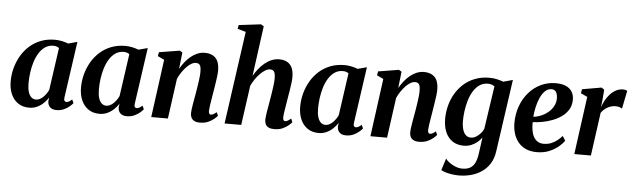

<svg xmlns="http://www.w3.org/2000/svg" viewBox="-59 -1053 5074 1539"><g transform="rotate(5 2478.0 -283.0)"><path d="M466.5 -97.5Q463.5 -77 469 -69Q474.5 -61 484.5 -61Q493.5 -61 504.2 -66.5Q515 -72 529.5 -85L542.5 -57Q535 -46.5 516.8 -30.5Q498.5 -14.5 471.5 -2Q444.5 10.5 410.5 10.5Q376.5 10.5 358.2 -7.5Q340 -25.5 340.5 -56.5L344.5 -84.5Q330 -61.5 307.8 -39.8Q285.5 -18 256.2 -3.8Q227 10.5 190.5 10.5Q138 10.5 101.2 -14.8Q64.5 -40 45 -84.5Q25.5 -129 25.5 -187Q25.5 -241.5 39.5 -294Q53.5 -346.5 80.2 -392.8Q107 -439 146.5 -474.5Q186 -510 237.5 -530Q289 -550 351.5 -550Q379.5 -550 408 -543.8Q436.5 -537.5 458 -529L531 -548.5ZM388 -486.5Q380 -493 368.5 -497Q357 -501 342 -501Q304.5 -501 276.2 -481.8Q248 -462.5 227.5 -429.8Q207 -397 194.2 -356Q181.5 -315 175.5 -271Q169.5 -227 169.5 -185.5Q169.5 -142.5 178.2 -114.5Q187 -86.5 203 -72.8Q219 -59 239.5 -59Q254.5 -59 269 -66Q283.5 -73 296.5 -85.2Q309.5 -97.5 320.5 -113Q331.5 -128.5 339.5 -145.5Z M1032.5 -97.5Q1029.5 -77 1035 -69Q1040.5 -61 1050.5 -61Q1059.5 -61 1070.2 -66.5Q1081 -72 1095.5 -85L1108.5 -57Q1101 -46.5 1082.8 -30.5Q1064.5 -14.5 1037.5 -2Q1010.5 10.5 976.5 10.5Q942.5 10.5 924.2 -7.5Q906 -25.5 906.5 -56.5L910.5 -84.5Q896 -61.5 873.8 -39.8Q851.5 -18 822.2 -3.8Q793 10.5 756.5 10.5Q704 10.5 667.2 -14.8Q630.5 -40 611 -84.5Q591.5 -129 591.5 -187Q591.5 -241.5 605.5 -294Q619.5 -346.5 646.2 -392.8Q673 -439 712.5 -474.5Q752 -510 803.5 -530Q855 -550 917.5 -550Q945.5 -550 974 -543.8Q1002.5 -537.5 1024 -529L1097 -548.5ZM954 -486.5Q946 -493 934.5 -497Q923 -501 908 -501Q870.5 -501 842.2 -481.8Q814 -462.5 793.5 -429.8Q773 -397 760.2 -356Q747.5 -315 741.5 -271Q735.5 -227 735.5 -185.5Q735.5 -142.5 744.2 -114.5Q753 -86.5 769 -72.8Q785 -59 805.5 -59Q820.5 -59 835 -66Q849.5 -73 862.5 -85.2Q875.5 -97.5 886.5 -113Q897.5 -128.5 905.5 -145.5Z M1361.5 -404.5Q1378 -433.5 1398.8 -459.8Q1419.5 -486 1444.5 -506.5Q1469.5 -527 1497.8 -538.8Q1526 -550.5 1557.5 -550.5Q1612 -550.5 1643.2 -518.8Q1674.5 -487 1674.5 -417.5Q1674.5 -397.5 1670.8 -367.8Q1667 -338 1661.8 -305.5Q1656.5 -273 1652 -245Q1648 -219 1643 -190.2Q1638 -161.5 1634.2 -135.2Q1630.5 -109 1629.5 -90.5Q1629.5 -73 1634.8 -67Q1640 -61 1647 -61Q1655.5 -61 1666.2 -66.2Q1677 -71.5 1692.5 -84.5L1705 -57Q1698 -47.5 1679.5 -31.5Q1661 -15.5 1632.2 -2.5Q1603.5 10.5 1564.5 10.5Q1536.5 10.5 1519.5 1.2Q1502.5 -8 1495 -23.8Q1487.5 -39.5 1488 -59.5Q1488 -71 1490.2 -89.2Q1492.5 -107.5 1496.2 -129.5Q1500 -151.5 1504 -174.8Q1508 -198 1512 -219.5Q1515.5 -241.5 1519.5 -265.5Q1523.5 -289.5 1526.8 -313.2Q1530 -337 1532.2 -358.8Q1534.5 -380.5 1534 -398.5Q1534 -423 1529.8 -437.2Q1525.5 -451.5 1516.2 -457.5Q1507 -463.5 1491.5 -463.5Q1474 -463.5 1454.8 -452Q1435.5 -440.5 1416.5 -420.8Q1397.5 -401 1380.8 -376Q1364 -351 1351.5 -323.5L1307 0H1173L1236 -466L1183.5 -491L1189 -523L1354.5 -550L1376.5 -537Z M2163 10.5Q2134.5 10.5 2117.2 1.8Q2100 -7 2092.8 -22.5Q2085.5 -38 2085.5 -59.5Q2086 -71 2088.2 -89.2Q2090.5 -107.5 2094 -129.5Q2097.5 -151.5 2101.8 -174.8Q2106 -198 2109.5 -219.5Q2113 -241.5 2117 -265.5Q2121 -289.5 2124.2 -313.2Q2127.5 -337 2129.8 -358.8Q2132 -380.5 2131.5 -398.5Q2131.5 -423 2127 -437.2Q2122.5 -451.5 2113.2 -457.5Q2104 -463.5 2089 -463.5Q2071 -463.5 2050.8 -451.5Q2030.5 -439.5 2010.2 -419Q1990 -398.5 1972.2 -372.5Q1954.5 -346.5 1941.5 -319L1897 0H1763L1868 -746L1801 -765L1807 -795.5L1984.5 -817L2008 -803.5L1953 -399Q1969.5 -428.5 1991 -455.8Q2012.5 -483 2038.5 -504.5Q2064.5 -526 2093.8 -538.2Q2123 -550.5 2155.5 -550.5Q2192 -550.5 2218.2 -536.5Q2244.5 -522.5 2258.5 -493Q2272.5 -463.5 2272.5 -417.5Q2272.5 -397.5 2268.8 -367.8Q2265 -338 2259.8 -305.5Q2254.5 -273 2249.5 -245Q2246.5 -225.5 2243 -204.2Q2239.5 -183 2236 -162Q2232.5 -141 2230 -122.5Q2227.5 -104 2227 -90.5Q2227 -73 2232.5 -66.8Q2238 -60.5 2245 -60.5Q2254 -60.5 2264.5 -66.2Q2275 -72 2291.5 -85.5L2303.5 -57.5Q2296.5 -48 2278 -31.8Q2259.5 -15.5 2230.8 -2.5Q2202 10.5 2163 10.5Z M2796 -97.5Q2793 -77 2798.5 -69Q2804 -61 2814 -61Q2823 -61 2833.8 -66.5Q2844.5 -72 2859 -85L2872 -57Q2864.5 -46.5 2846.2 -30.5Q2828 -14.5 2801 -2Q2774 10.5 2740 10.5Q2706 10.5 2687.8 -7.5Q2669.5 -25.5 2670 -56.5L2674 -84.5Q2659.5 -61.5 2637.2 -39.8Q2615 -18 2585.8 -3.8Q2556.5 10.5 2520 10.5Q2467.5 10.5 2430.8 -14.8Q2394 -40 2374.5 -84.5Q2355 -129 2355 -187Q2355 -241.5 2369 -294Q2383 -346.5 2409.8 -392.8Q2436.5 -439 2476 -474.5Q2515.5 -510 2567 -530Q2618.5 -550 2681 -550Q2709 -550 2737.5 -543.8Q2766 -537.5 2787.5 -529L2860.5 -548.5ZM2717.5 -486.5Q2709.5 -493 2698 -497Q2686.5 -501 2671.5 -501Q2634 -501 2605.8 -481.8Q2577.5 -462.5 2557 -429.8Q2536.5 -397 2523.8 -356Q2511 -315 2505 -271Q2499 -227 2499 -185.5Q2499 -142.5 2507.8 -114.5Q2516.5 -86.5 2532.5 -72.8Q2548.5 -59 2569 -59Q2584 -59 2598.5 -66Q2613 -73 2626 -85.2Q2639 -97.5 2650 -113Q2661 -128.5 2669 -145.5Z M3125 -404.5Q3141.5 -433.5 3162.2 -459.8Q3183 -486 3208 -506.5Q3233 -527 3261.2 -538.8Q3289.5 -550.5 3321 -550.5Q3375.5 -550.5 3406.8 -518.8Q3438 -487 3438 -417.5Q3438 -397.5 3434.2 -367.8Q3430.5 -338 3425.2 -305.5Q3420 -273 3415.5 -245Q3411.5 -219 3406.5 -190.2Q3401.5 -161.5 3397.8 -135.2Q3394 -109 3393 -90.5Q3393 -73 3398.2 -67Q3403.5 -61 3410.5 -61Q3419 -61 3429.8 -66.2Q3440.5 -71.5 3456 -84.5L3468.5 -57Q3461.5 -47.5 3443 -31.5Q3424.5 -15.5 3395.8 -2.5Q3367 10.5 3328 10.5Q3300 10.5 3283 1.2Q3266 -8 3258.5 -23.8Q3251 -39.5 3251.5 -59.5Q3251.5 -71 3253.8 -89.2Q3256 -107.5 3259.8 -129.5Q3263.5 -151.5 3267.5 -174.8Q3271.5 -198 3275.5 -219.5Q3279 -241.5 3283 -265.5Q3287 -289.5 3290.2 -313.2Q3293.5 -337 3295.8 -358.8Q3298 -380.5 3297.5 -398.5Q3297.5 -423 3293.2 -437.2Q3289 -451.5 3279.8 -457.5Q3270.5 -463.5 3255 -463.5Q3237.5 -463.5 3218.2 -452Q3199 -440.5 3180 -420.8Q3161 -401 3144.2 -376Q3127.5 -351 3115 -323.5L3070.5 0H2936.5L2999.5 -466L2947 -491L2952.5 -523L3118 -550L3140 -537Z M3952 30.5Q3944 91.5 3916.5 134Q3889 176.5 3849.2 202.2Q3809.5 228 3763.2 239.8Q3717 251.5 3670 251.5Q3641 251.5 3613 247.2Q3585 243 3562.2 236Q3539.5 229 3526 221L3557 125Q3566 140.5 3587.8 156.5Q3609.5 172.5 3637.2 183.5Q3665 194.5 3692.5 194.5Q3728 194.5 3752.8 181.8Q3777.5 169 3792.5 140.2Q3807.5 111.5 3814 64L3832 -67.5Q3817.5 -47.5 3796.5 -29.8Q3775.5 -12 3748.2 -0.8Q3721 10.5 3687.5 10.5Q3634 10.5 3596.8 -14.8Q3559.5 -40 3540.2 -85.2Q3521 -130.5 3521 -190.5Q3521 -244 3534.2 -296.2Q3547.5 -348.5 3574.2 -394.2Q3601 -440 3640.2 -475Q3679.5 -510 3731.2 -530Q3783 -550 3847 -550Q3878.5 -550 3908.2 -543.2Q3938 -536.5 3959 -528L4035 -549ZM3892 -484.5Q3883 -492 3869.5 -496.8Q3856 -501.5 3838.5 -501.5Q3800 -501.5 3771 -481.5Q3742 -461.5 3721.5 -428Q3701 -394.5 3688.8 -353.2Q3676.5 -312 3670.5 -268.8Q3664.5 -225.5 3664.5 -187Q3664.5 -154.5 3670 -130.5Q3675.5 -106.5 3685.2 -90.5Q3695 -74.5 3708.5 -66.8Q3722 -59 3738.5 -59Q3759.5 -59 3779.5 -70.5Q3799.5 -82 3815.5 -100Q3831.5 -118 3840.5 -137.5Z M4495 -99.5Q4481 -78.5 4451 -52.8Q4421 -27 4377 -8Q4333 11 4276.5 11Q4223 11 4185 -7Q4147 -25 4123 -56Q4099 -87 4088 -125.8Q4077 -164.5 4077 -205.5Q4077 -278.5 4099.8 -341.8Q4122.5 -405 4163.5 -452.2Q4204.5 -499.5 4260 -526.2Q4315.5 -553 4380 -553Q4431.5 -553 4463.8 -537.8Q4496 -522.5 4511.5 -496.2Q4527 -470 4527.5 -437Q4528.5 -391 4508.5 -356.2Q4488.5 -321.5 4455 -297.2Q4421.5 -273 4381 -257.5Q4340.5 -242 4299 -234.5Q4257.5 -227 4222.5 -226Q4221.5 -191 4226.5 -161Q4231.5 -131 4243.8 -108.5Q4256 -86 4276 -73.2Q4296 -60.5 4324 -60.5Q4357.5 -60.5 4384.8 -71.5Q4412 -82.5 4433.8 -100Q4455.5 -117.5 4472.5 -136.5ZM4350.5 -502Q4321 -502 4298.5 -480.2Q4276 -458.5 4260.2 -423.2Q4244.5 -388 4235.5 -347.2Q4226.5 -306.5 4223.5 -269Q4246 -271 4270.8 -279.2Q4295.5 -287.5 4318.5 -301.8Q4341.5 -316 4359.8 -335.8Q4378 -355.5 4388.8 -380.5Q4399.5 -405.5 4399 -435Q4398 -469.5 4385.5 -485.8Q4373 -502 4350.5 -502Z M4577 0 4640.5 -465.5 4587.5 -490.5 4593.5 -523 4748.5 -550 4771 -534.5 4763.5 -445 4757 -392Q4766.5 -420.5 4781.8 -448.5Q4797 -476.5 4818 -499.5Q4839 -522.5 4865 -536.2Q4891 -550 4920.5 -550Q4933.5 -550 4942.5 -547.2Q4951.5 -544.5 4955.5 -541.5L4926 -396Q4922.5 -400 4908 -405.5Q4893.5 -411 4873 -411Q4856 -411 4839.2 -406.2Q4822.5 -401.5 4807.5 -393Q4792.5 -384.5 4780 -372.8Q4767.5 -361 4758.5 -347.5L4710.5 0Z"/></g></svg>

Font: Merriweather 60pt
Style: Bold Italic
Weight: 700
Italic angle: -7.8°
Version: Version 2.101